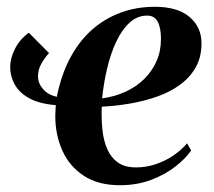

<svg xmlns="http://www.w3.org/2000/svg" viewBox="-20 -536 631 566"><path d="M124.5 -379.5Q112.5 -366.5 102.2 -348.8Q92 -331 92 -310.5Q92 -290.5 106.8 -273.5Q121.5 -256.5 147.5 -250.5Q160 -314 186 -363.5Q212 -413 249.5 -446.8Q287 -480.5 334.2 -498.2Q381.5 -516 436.5 -516Q503.5 -516 538.8 -486Q574 -456 574 -408.5Q574 -367.5 556.8 -337.2Q539.5 -307 509.8 -285.5Q480 -264 441.8 -250.8Q403.5 -237.5 362 -230.5Q320.5 -223.5 280 -221.5Q278.5 -185 282 -152.8Q285.5 -120.5 296.5 -95.8Q307.5 -71 327.8 -56.8Q348 -42.5 381 -42.5Q410.5 -42.5 438.5 -51.8Q466.5 -61 490.2 -77Q514 -93 531.5 -113.5L543.5 -92.5Q528 -69.5 498 -45.8Q468 -22 426.2 -6Q384.5 10 333.5 10Q269 10 226.8 -18Q184.5 -46 163.8 -92.2Q143 -138.5 143 -193.5Q143 -199.5 143.5 -209Q144 -218.5 144.5 -226Q96 -230 66.5 -246.2Q37 -262.5 23.5 -286.8Q10 -311 10 -338.5Q10 -364 24.2 -392.2Q38.5 -420.5 65 -439.5ZM414 -490Q384.5 -490 361.8 -469Q339 -448 322.5 -412.8Q306 -377.5 295.8 -334Q285.5 -290.5 281 -246Q318 -251 349.8 -265.5Q381.5 -280 404.8 -302.8Q428 -325.5 441.2 -355.2Q454.5 -385 454.5 -421Q454.5 -454 445 -472Q435.5 -490 414 -490Z"/></svg>

Font: Merriweather 144pt SemiBold
Style: Italic
Weight: 600
Italic angle: -7.8°
Version: Version 2.101